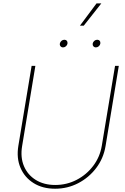

<svg xmlns="http://www.w3.org/2000/svg" viewBox="-20 -1123 752 1153"><path d="M311 10.3Q235.8 10.3 181.9 -23.4Q127.9 -57.1 103 -115.5Q78.1 -173.8 90.3 -247.6L169.9 -727.5H192.4L112.8 -245.6Q101.6 -178.2 123.8 -125.5Q146 -72.8 194.8 -42.5Q243.7 -12.2 311.5 -12.2Q380.9 -12.2 440.2 -43Q499.5 -73.7 539.8 -127Q580.1 -180.2 591.3 -247.6L670.9 -727.5H693.4L613.8 -245.6Q601.6 -171.9 557.6 -114Q513.7 -56.2 449.5 -22.9Q385.3 10.3 311 10.3ZM556.2 -838.4Q546.4 -838.4 540.8 -845.2Q535.2 -852.1 536.6 -861.3Q538.6 -871.1 546.4 -877.7Q554.2 -884.3 564 -884.3Q573.2 -884.3 578.6 -877.7Q584 -871.1 582.5 -861.3Q581.1 -852.1 573.2 -845.2Q565.4 -838.4 556.2 -838.4ZM358.9 -838.4Q349.1 -838.4 343.5 -845.2Q337.9 -852.1 339.4 -861.3Q341.3 -871.1 349.1 -877.7Q356.9 -884.3 366.7 -884.3Q376 -884.3 381.3 -877.7Q386.7 -871.1 385.3 -861.3Q383.8 -852.1 376 -845.2Q368.2 -838.4 358.9 -838.4ZM460 -968.8 559.6 -1102.5H588.4L482.9 -968.8Z"/></svg>

Font: Inter 16pt Thin
Style: Italic
Weight: 250
Italic angle: -9.3988°
Version: Version 4.001;git-66647c0bb